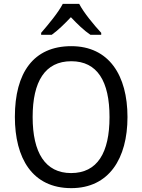

<svg xmlns="http://www.w3.org/2000/svg" viewBox="-20 -964 736 994"><path d="M390 -944H305C282 -899 230 -837 193 -794V-784H248C279 -806 313 -839 347 -875C381 -839 415 -806 448 -784H504V-794C467 -834 413 -899 390 -944ZM640 -358C640 -574 544 -725 349 -725C153 -725 57 -587 57 -359C57 -145 147 10 349 10C544 10 640 -143 640 -358ZM149 -358C149 -542 213 -647 349 -647C484 -647 547 -543 547 -358C547 -173 484 -68 348 -68C214 -68 149 -174 149 -358Z"/></svg>

Font: Noto Sans Bengali SemiCondensed
Style: Regular
Weight: 400
Width: 4
Designer: Jelle Bosma - Monotype Design Team
Foundry: Monotype Imaging Inc.
Version: Version 2.003